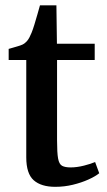

<svg xmlns="http://www.w3.org/2000/svg" viewBox="-20 -712 412 742"><path d="M193.5 10Q139 10 110.2 -15.5Q81.5 -41 81.5 -104V-480H13.5V-523Q23 -526 35 -529.2Q47 -532.5 57.5 -536Q68 -539.5 73.5 -543.5Q80 -548.5 85 -554.2Q90 -560 94 -568Q98 -576 102 -585.5Q107 -597.5 113 -617.2Q119 -637 124.8 -657.2Q130.5 -677.5 134.5 -691.5H198L200 -543H346V-480H200.5V-169Q200.5 -121.5 204.5 -99.5Q208.5 -77.5 220 -71.2Q231.5 -65 253 -65Q277 -65 304.8 -72Q332.5 -79 347.5 -86L363.5 -42.5Q348 -30 321.2 -18Q294.5 -6 261.5 2Q228.5 10 193.5 10Z"/></svg>

Font: Merriweather 48pt SemiBold
Style: Regular
Weight: 600
Version: Version 2.100